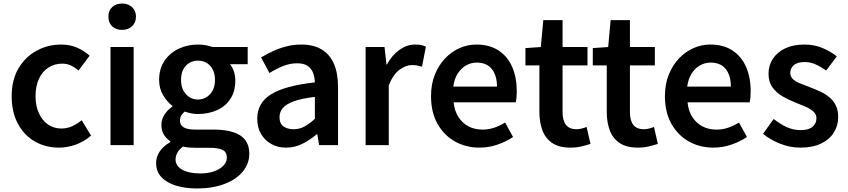

<svg xmlns="http://www.w3.org/2000/svg" viewBox="-20 -821 4795 1086"><path d="M314 14Q238 14 177.5 -20.5Q117 -55 81.5 -120.5Q46 -186 46 -277Q46 -370 85 -435Q124 -500 187.5 -534.5Q251 -569 325 -569Q377 -569 417 -551Q457 -533 487 -506L424 -422Q402 -441 380 -451Q358 -461 332 -461Q288 -461 253.5 -438.5Q219 -416 200 -374.5Q181 -333 181 -277Q181 -222 200 -180.5Q219 -139 252 -116.5Q285 -94 327 -94Q360 -94 389 -107.5Q418 -121 442 -141L495 -54Q456 -20 408.5 -3Q361 14 314 14Z M605 0V-555H736V0ZM671 -652Q635 -652 614 -672.5Q593 -693 593 -727Q593 -760 614 -780.5Q635 -801 671 -801Q705 -801 727 -780.5Q749 -760 749 -727Q749 -693 727 -672.5Q705 -652 671 -652Z M1094 245Q1028 245 975.5 229Q923 213 893 181Q863 149 863 101Q863 66 883.5 35.5Q904 5 943 -17V-22Q922 -36 907.5 -58.5Q893 -81 893 -115Q893 -147 911.5 -174.5Q930 -202 955 -218V-222Q926 -244 903 -282Q880 -320 880 -369Q880 -433 911 -478Q942 -523 992 -546Q1042 -569 1099 -569Q1124 -569 1145 -565Q1166 -561 1182 -555H1381V-458H1281Q1294 -442 1302.5 -418Q1311 -394 1311 -365Q1311 -304 1283 -261.5Q1255 -219 1206.5 -197.5Q1158 -176 1099 -176Q1083 -176 1063.5 -179.5Q1044 -183 1025 -190Q1013 -180 1005.5 -168Q998 -156 998 -137Q998 -115 1017.5 -101.5Q1037 -88 1088 -88H1187Q1286 -88 1338 -55.5Q1390 -23 1390 49Q1390 104 1354 148.5Q1318 193 1251 219Q1184 245 1094 245ZM1099 -258Q1126 -258 1148 -271.5Q1170 -285 1183 -309.5Q1196 -334 1196 -369Q1196 -404 1183 -428.5Q1170 -453 1148.5 -465.5Q1127 -478 1099 -478Q1073 -478 1051.5 -465.5Q1030 -453 1017 -429Q1004 -405 1004 -369Q1004 -334 1017 -309.5Q1030 -285 1051.5 -271.5Q1073 -258 1099 -258ZM1113 160Q1159 160 1192.5 147.5Q1226 135 1244.5 115Q1263 95 1263 71Q1263 38 1238 26.5Q1213 15 1166 15H1090Q1068 15 1049.5 13.5Q1031 12 1015 8Q993 24 983 43Q973 62 973 81Q973 118 1011 139Q1049 160 1113 160Z M1599 14Q1550 14 1513.5 -7Q1477 -28 1456 -64.5Q1435 -101 1435 -149Q1435 -239 1513 -287.5Q1591 -336 1761 -355Q1760 -385 1750.5 -409.5Q1741 -434 1719.5 -448.5Q1698 -463 1661 -463Q1619 -463 1580 -447Q1541 -431 1504 -408L1457 -496Q1488 -515 1523.5 -531.5Q1559 -548 1599.5 -558.5Q1640 -569 1684 -569Q1754 -569 1800 -541Q1846 -513 1869 -459.5Q1892 -406 1892 -329V0H1785L1775 -61H1771Q1734 -30 1691 -8Q1648 14 1599 14ZM1641 -90Q1674 -90 1702.5 -105.5Q1731 -121 1761 -149V-273Q1686 -264 1642 -248Q1598 -232 1579.5 -209.5Q1561 -187 1561 -159Q1561 -122 1583.5 -106Q1606 -90 1641 -90Z M2048 0V-555H2155L2166 -456H2168Q2198 -510 2240 -539.5Q2282 -569 2326 -569Q2348 -569 2362.5 -566Q2377 -563 2389 -557L2367 -444Q2352 -448 2339.5 -450.5Q2327 -453 2309 -453Q2277 -453 2240.5 -427Q2204 -401 2179 -338V0Z M2692 14Q2615 14 2553 -21Q2491 -56 2454.5 -121Q2418 -186 2418 -277Q2418 -345 2439.5 -398.5Q2461 -452 2497.5 -490.5Q2534 -529 2579.5 -549Q2625 -569 2674 -569Q2749 -569 2800 -535.5Q2851 -502 2877 -442.5Q2903 -383 2903 -305Q2903 -286 2901.5 -269.5Q2900 -253 2897 -242H2546Q2551 -193 2573 -159Q2595 -125 2629.5 -106.5Q2664 -88 2709 -88Q2744 -88 2775 -98.5Q2806 -109 2837 -128L2882 -46Q2843 -20 2794 -3Q2745 14 2692 14ZM2544 -331H2791Q2791 -394 2762 -430.5Q2733 -467 2676 -467Q2645 -467 2617 -451.5Q2589 -436 2569.5 -406Q2550 -376 2544 -331Z M3207 14Q3143 14 3104.5 -11.5Q3066 -37 3048.5 -82.5Q3031 -128 3031 -188V-451H2952V-549L3039 -555L3053 -707H3162V-555H3303V-451H3162V-187Q3162 -139 3181.5 -114.5Q3201 -90 3241 -90Q3255 -90 3270.5 -94Q3286 -98 3298 -103L3320 -7Q3298 0 3269.5 7Q3241 14 3207 14Z M3588 14Q3524 14 3485.5 -11.5Q3447 -37 3429.5 -82.5Q3412 -128 3412 -188V-451H3333V-549L3420 -555L3434 -707H3543V-555H3684V-451H3543V-187Q3543 -139 3562.5 -114.5Q3582 -90 3622 -90Q3636 -90 3651.5 -94Q3667 -98 3679 -103L3701 -7Q3679 0 3650.5 7Q3622 14 3588 14Z M4015 14Q3938 14 3876 -21Q3814 -56 3777.5 -121Q3741 -186 3741 -277Q3741 -345 3762.5 -398.5Q3784 -452 3820.5 -490.5Q3857 -529 3902.5 -549Q3948 -569 3997 -569Q4072 -569 4123 -535.5Q4174 -502 4200 -442.5Q4226 -383 4226 -305Q4226 -286 4224.5 -269.5Q4223 -253 4220 -242H3869Q3874 -193 3896 -159Q3918 -125 3952.5 -106.5Q3987 -88 4032 -88Q4067 -88 4098 -98.5Q4129 -109 4160 -128L4205 -46Q4166 -20 4117 -3Q4068 14 4015 14ZM3867 -331H4114Q4114 -394 4085 -430.5Q4056 -467 3999 -467Q3968 -467 3940 -451.5Q3912 -436 3892.5 -406Q3873 -376 3867 -331Z M4506 14Q4449 14 4393 -8Q4337 -30 4296 -64L4356 -148Q4393 -119 4430 -102Q4467 -85 4509 -85Q4554 -85 4576 -104Q4598 -123 4598 -152Q4598 -175 4580.5 -190.5Q4563 -206 4535.5 -218Q4508 -230 4479 -241Q4443 -255 4408 -275Q4373 -295 4350 -326Q4327 -357 4327 -403Q4327 -451 4351.5 -488.5Q4376 -526 4421.5 -547.5Q4467 -569 4529 -569Q4587 -569 4633.5 -549Q4680 -529 4713 -502L4653 -422Q4624 -443 4594 -456.5Q4564 -470 4532 -470Q4490 -470 4470 -452.5Q4450 -435 4450 -409Q4450 -387 4465.5 -373Q4481 -359 4507 -348.5Q4533 -338 4563 -327Q4592 -316 4620 -303Q4648 -290 4671 -271Q4694 -252 4707.5 -225Q4721 -198 4721 -159Q4721 -111 4696.5 -71.5Q4672 -32 4624 -9Q4576 14 4506 14Z"/></svg>

Font: Noto Sans TC Thin SemiBold
Style: Regular
Weight: 600
Version: Version 2.004-H2;hotconv 1.0.118;makeotfexe 2.5.65603